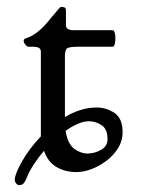

<svg xmlns="http://www.w3.org/2000/svg" viewBox="-20 -488 430 559"><path d="M36 51Q31 51 27 46Q23 41 23 35Q23 20 43.5 -17Q64 -54 99 -91V-337Q99 -345 93.5 -348.5Q88 -352 74 -352H61Q58 -353 53.5 -358.5Q49 -364 49 -369Q49 -374 54 -376Q70 -381 84 -391Q98 -401 110 -414Q122 -427 131 -439Q142 -451 148.5 -459.5Q155 -468 158 -468Q163 -468 167.5 -466.5Q172 -465 172 -458V-414Q172 -407 178 -403.5Q184 -400 194 -400H308Q312 -400 314 -392.5Q316 -385 316 -376Q316 -367 314 -359.5Q312 -352 308 -352H209Q184 -352 176.5 -348Q169 -344 169 -324V-147Q190 -160 213.5 -167.5Q237 -175 261 -175Q290 -175 313.5 -159Q337 -143 337 -103Q337 -78 324 -57Q311 -36 290 -20Q269 -4 246 4.5Q223 13 203 13Q169 13 144 -2Q119 -17 108 -49Q92 -30 78.5 -9.5Q65 11 58 29Q56 35 51 43Q46 51 36 51ZM235 -41Q255 -41 274 -51.5Q293 -62 293 -83Q293 -112 276 -123.5Q259 -135 239 -135Q224 -135 206.5 -127.5Q189 -120 171 -107Q177 -69 196 -55Q215 -41 235 -41Z"/></svg>

Font: EB Garamond
Style: Italic
Weight: 400
Italic angle: -17.2°
Designer: Georg Duffner and Octavio Pardo
Foundry: Georg Duffner
Version: Version 1.001